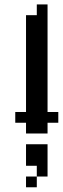

<svg xmlns="http://www.w3.org/2000/svg" viewBox="-20 -591 278 850"><path d="M95.2 -47.6H142.9V0H95.2ZM142.9 -47.6H190.5V0H142.9ZM47.6 -95.2H95.2V-47.6H47.6ZM95.2 -95.2H142.9V-47.6H95.2ZM142.9 -95.2H190.5V-47.6H142.9ZM190.5 -95.2H238.1V-47.6H190.5ZM95.2 -142.9H142.9V-95.2H95.2ZM142.9 -142.9H190.5V-95.2H142.9ZM142.9 -190.5H190.5V-142.9H142.9ZM142.9 -238.1H190.5V-190.5H142.9ZM95.2 -238.1H142.9V-190.5H95.2ZM95.2 -285.7H142.9V-238.1H95.2ZM95.2 -333.3H142.9V-285.7H95.2ZM95.2 -190.5H142.9V-142.9H95.2ZM142.9 -285.7H190.5V-238.1H142.9ZM142.9 -333.3H190.5V-285.7H142.9ZM142.9 -381H190.5V-333.3H142.9ZM142.9 -523.8H190.5V-476.2H142.9ZM142.9 -476.2H190.5V-428.6H142.9ZM142.9 -428.6H190.5V-381H142.9ZM95.2 -381H142.9V-333.3H95.2ZM95.2 -428.6H142.9V-381H95.2ZM95.2 -476.2H142.9V-428.6H95.2ZM95.2 -523.8H142.9V-476.2H95.2ZM142.9 -571.4H190.5V-523.8H142.9ZM142.9 95.2H190.5V142.9H142.9ZM142.9 47.6H190.5V95.2H142.9ZM95.2 47.6H142.9V95.2H95.2ZM142.9 142.9H190.5V190.5H142.9ZM95.2 190.5H142.9V238.1H95.2ZM95.2 95.2H142.9V142.9H95.2Z"/></svg>

Font: Jacquard 12
Style: Regular
Weight: 400
Designer: Sarah Cadigan-Fried
Version: Version 1.000; ttfautohint (v1.8.4.7-5d5b)